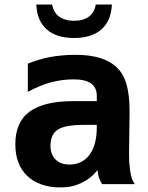

<svg xmlns="http://www.w3.org/2000/svg" viewBox="-20 -798 642 832"><path d="M300.8 -633.3C402.8 -633.3 460.9 -684.6 464.8 -778.3H395C387.7 -732.9 355 -708 300.8 -708C246.6 -708 213.4 -733.4 206.1 -778.3H137.2C141.1 -684.6 199.2 -633.3 300.8 -633.3ZM241.2 14.2C277.8 14.2 305.7 7.8 333 -5.4C360.8 -18.6 384.3 -37.1 402.3 -61C403.8 -47.9 406.7 -34.7 408.7 -28.3C411.1 -21.5 416.5 -9.8 422.4 0H564C559.1 -7.3 553.2 -18.6 550.3 -28.3C548.3 -34.7 545.4 -47.9 543.5 -61C542.5 -69.3 541 -83.5 540 -96.2C539.6 -105 539.1 -120.1 539.1 -133.8C539.1 -157.2 541.5 -278.3 541.5 -314.5C541.5 -415.5 522.5 -470.7 486.8 -505.4C453.1 -538.1 397.5 -560.5 306.6 -560.5C264.2 -560.5 223.1 -555.7 196.8 -550.8C164.6 -544.9 127.4 -533.2 100.6 -522V-399.9C135.3 -418.9 170.4 -433.1 201.2 -441.4C232.9 -449.7 267.1 -454.1 297.9 -454.1C331.5 -454.1 357.4 -448.7 374.5 -436.5C390.1 -425.3 399.4 -407.7 399.4 -383.8V-359.9H300.3C213.9 -359.9 149.9 -344.7 108.4 -314.5C65.9 -283.2 46.4 -234.9 46.4 -172.9C46.4 -113.8 64 -67.9 98.6 -35.2C133.3 -2.4 182.6 14.2 241.2 14.2ZM281.2 -85C254.9 -85 235.4 -92.3 220.7 -106.9C206.1 -121.6 198.7 -140.6 198.7 -167C198.7 -198.7 209.5 -222.7 230.5 -236.3C251.5 -250 289.1 -256.8 342.3 -256.8H399.4V-247.1C399.4 -195.8 389.2 -156.2 368.2 -127.9C347.2 -99.1 317.4 -85 281.2 -85Z"/></svg>

Font: Hack
Style: Bold
Weight: 700
Monospace: yes
Designer: Christopher Simpkins
Foundry: Christopher Simpkins
Version: Version 2.010